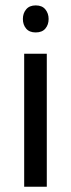

<svg xmlns="http://www.w3.org/2000/svg" viewBox="-20 -705 268 725"><path d="M163.6 -633.3Q163.6 -611.8 151.4 -597.2Q139.2 -582.5 114.7 -582.5Q90.8 -582.5 78.6 -597.2Q66.4 -611.8 66.4 -633.3Q66.4 -654.8 78.6 -669.4Q90.8 -684.6 115 -684.6Q139.2 -684.6 151.4 -669.4Q163.6 -654.3 163.6 -633.3ZM156.7 0H155.3H73.2H71.3V-2V-500V-502H73.2H155.3H156.7V-500V-2Z"/></svg>

Font: MAUL Condensed
Style: Condensed Regular
Weight: 400
Designer: MAUL
Version: Version 1.0; 2020; ttfautohint (v1.8.3)